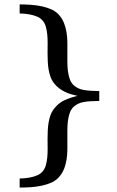

<svg xmlns="http://www.w3.org/2000/svg" viewBox="-20 -724 528 867"><path d="M428.2 -268.1Q384.8 -268.1 357.4 -263.2Q330.1 -258.3 312 -241.2Q300.3 -230 294.4 -212.4Q288.6 -194.8 286.4 -175.3Q284.2 -155.8 284.2 -135.7V-49.8Q284.2 -25.9 280.5 -2.9Q276.9 20 268.3 40.8Q259.8 61.5 243.2 79.1Q230.5 92.3 211.9 100.6Q193.4 108.9 170.4 114Q147.5 119.1 121.6 121.1Q95.7 123 68.8 123V82Q75.2 82 88.4 81.1Q101.6 80.1 116.9 77.1Q132.3 74.2 147 68.1Q161.6 62 170.9 51.8Q181.6 40.5 186.5 23.9Q191.4 7.3 193.4 -12.5Q195.3 -32.2 195.1 -53.7Q194.8 -75.2 194.8 -96.2Q194.8 -113.3 195.6 -132.1Q196.3 -150.9 199.2 -169.2Q202.1 -187.5 208 -203.9Q213.9 -220.2 224.1 -232.9Q243.7 -258.8 271.5 -271.5Q299.3 -284.2 330.1 -291Q314.5 -294.4 299.8 -298.8Q285.2 -303.2 271.5 -310.1Q257.8 -316.9 245.8 -326.2Q233.9 -335.4 224.1 -348.1Q213.9 -360.8 208 -377.2Q202.1 -393.6 199.2 -411.9Q196.3 -430.2 195.6 -449Q194.8 -467.8 194.8 -484.9Q194.8 -505.9 195.1 -527.3Q195.3 -548.8 193.4 -568.6Q191.4 -588.4 186.5 -605Q181.6 -621.6 170.9 -632.8Q161.6 -643.1 147 -649.2Q132.3 -655.3 116.9 -658.2Q101.6 -661.1 88.4 -662.1Q75.2 -663.1 68.8 -663.1V-704.1Q95.7 -704.1 121.6 -702.1Q147.5 -700.2 170.4 -695.1Q193.4 -689.9 211.9 -681.6Q230.5 -673.3 243.2 -660.2Q259.8 -642.6 268.3 -621.6Q276.9 -600.6 280.5 -577.9Q284.2 -555.2 284.2 -530.8V-445.3Q284.2 -425.3 286.4 -405.8Q288.6 -386.2 294.4 -368.7Q300.3 -351.1 312 -339.8Q330.1 -322.8 357.4 -317.9Q384.8 -313 428.2 -313Z"/></svg>

Font: BabelStone Ogham Bound
Style: Regular
Weight: 400
Designer: Andrew West
Foundry: BabelStone
Version: Version 2.02 March 14, 2022